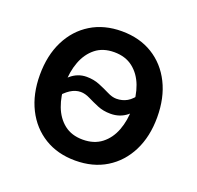

<svg xmlns="http://www.w3.org/2000/svg" viewBox="-103 -657 800 779"><g transform="rotate(20 297.0 -268.0)"><path d="M296.9 11.2Q220.7 11.2 163.8 -23.7Q106.9 -58.6 75.4 -121.3Q43.9 -184.1 43.9 -267.1Q43.9 -351.1 75.4 -414.1Q106.9 -477.1 163.8 -512Q220.7 -546.9 296.9 -546.9Q373.5 -546.9 430.4 -512Q487.3 -477.1 518.8 -414.1Q550.3 -351.1 550.3 -267.1Q550.3 -184.1 518.8 -121.3Q487.3 -58.6 430.4 -23.7Q373.5 11.2 296.9 11.2ZM296.9 -79.1Q345.2 -79.1 377.7 -104.2Q410.2 -129.4 426.3 -172.1Q442.4 -214.8 442.4 -267.1Q442.4 -320.3 426.3 -363Q410.2 -405.8 377.7 -431.2Q345.2 -456.5 296.9 -456.5Q248.5 -456.5 216.6 -431.2Q184.6 -405.8 168.5 -363Q152.3 -320.3 152.3 -267.1Q152.3 -214.8 168.5 -172.1Q184.6 -129.4 216.6 -104.2Q248.5 -79.1 296.9 -79.1ZM135.7 -202.1 96.2 -232.9Q127 -272 157.2 -298.1Q187.5 -324.2 225.6 -324.2Q256.3 -324.2 282 -313.7Q307.6 -303.2 328.9 -292.5Q350.1 -281.7 368.2 -281.7Q393.6 -281.7 414.3 -293.5Q435.1 -305.2 456.1 -336.9L497.1 -309.1Q467.3 -265.1 437.5 -240.7Q407.7 -216.3 366.7 -216.3Q335.4 -216.3 310.3 -226.8Q285.2 -237.3 264.2 -247.8Q243.2 -258.3 224.1 -258.3Q201.7 -258.3 179.9 -244.4Q158.2 -230.5 135.7 -202.1Z"/></g></svg>

Font: Inter 18pt Medium
Style: Regular
Weight: 500
Designer: Rasmus Andersson
Foundry: rsms
Version: Version 4.001;git-66647c0bb